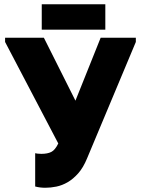

<svg xmlns="http://www.w3.org/2000/svg" viewBox="-20 -878 665 906"><path d="M194 8Q168 8 146 2V-155Q151 -154 157.5 -153Q164 -152 175 -152Q204 -152 222 -161Q240 -170 255 -201L4 -680V-700H187L336 -403L455 -700H621V-680L391 -131Q373 -87 349 -60Q325 -33 299 -18Q273 -3 246 2.5Q219 8 194 8ZM477 -738H177V-858H477Z"/></svg>

Font: Tilda Sans Black
Style: Regular
Weight: 900
Designer: ParaType Ltd
Foundry: ParaType Ltd
Version: Version 1.009